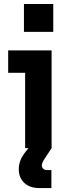

<svg xmlns="http://www.w3.org/2000/svg" viewBox="-20 -743 341 963"><path d="M100.1 -583V-723.1H247.1V-583ZM106 0V-377.9H21V-490.2H238.8V0L203.1 54.2Q189.9 74.2 189.9 85.9Q189.9 95.7 196.3 102.8Q202.6 109.9 216.8 109.9H237.8V200.2H176.8Q129.4 200.2 101.8 174.3Q74.2 148.4 74.2 106Q74.2 78.6 85.2 54.9Q96.2 31.2 123 0Z"/></svg>

Font: SUSE
Style: Bold
Weight: 700
Designer: Rene Bieder
Foundry: SUSE
Version: Version 1.000